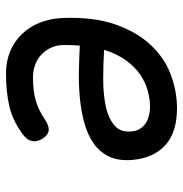

<svg xmlns="http://www.w3.org/2000/svg" viewBox="-5 -595 610 640"><g transform="rotate(90 300.0 -275.0)"><path d="M440 -115Q454 -95 450 -76.5Q446 -58 425 -44Q381 -12 333.5 -1Q286 10 225 10Q185 10 152 -3.5Q119 -17 94.5 -42Q70 -67 56 -101.5Q42 -136 40 -178Q36 -282 61.5 -354.5Q87 -427 130.5 -473Q174 -519 229.5 -539.5Q285 -560 341 -560Q422 -560 464.5 -520.5Q507 -481 513 -412Q517 -365 501.5 -333Q486 -301 456.5 -281Q427 -261 387.5 -250.5Q348 -240 304.5 -236Q261 -232 216.5 -233Q172 -234 132 -236Q131 -224 130.5 -211Q130 -198 130 -184Q130 -159 139 -140Q148 -121 162.5 -107.5Q177 -94 196.5 -87Q216 -80 237 -80Q260 -80 278 -82Q296 -84 312.5 -88.5Q329 -93 344 -100Q359 -107 374 -117Q397 -133 412.5 -132.5Q428 -132 440 -115ZM146 -317Q194 -314 244 -314Q294 -314 334 -322.5Q374 -331 398 -351.5Q422 -372 418 -409Q417 -424 410 -435.5Q403 -447 392.5 -454.5Q382 -462 367 -466Q352 -470 334 -470Q310 -470 282.5 -462.5Q255 -455 229 -437.5Q203 -420 181.5 -390.5Q160 -361 146 -317Z"/></g></svg>

Font: Maple Mono
Style: Italic
Weight: 400
Italic angle: -10°
Monospace: yes
Designer: subframe7536
Version: Version 7.300